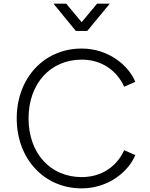

<svg xmlns="http://www.w3.org/2000/svg" viewBox="-20 -1024 825 1056"><path d="M429 12C578 12 688 -82 724 -171L663 -198C622 -108 539 -50 429 -50C258 -50 137 -180 137 -373C137 -565 258 -696 429 -696C539 -696 622 -637 663 -547L724 -574C688 -663 578 -757 429 -757C223 -757 72 -595 72 -373C72 -150 223 12 429 12ZM274 -1004 397 -854H460L584 -1004H514L429 -902L344 -1004Z"/></svg>

Font: Mluvka Light
Style: Regular
Weight: 300
Designer: Modified by Jiří Krblich, Original typeface by Gumpita Rahayu
Foundry: Gumpita Rahayu & Jiří Krblich
Version: Version 2.000;Glyphs 3.1.1 (3134)